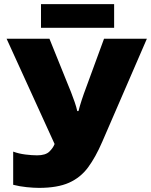

<svg xmlns="http://www.w3.org/2000/svg" viewBox="-20 -902 733 932"><path d="M476 -213Q444 -139 407.5 -89.5Q371 -40 315 -15Q259 10 169 10Q144 10 109.5 6.5Q75 3 44 -5V-166Q71 -156 103 -152Q135 -148 160 -148Q201 -148 219.5 -166Q238 -184 245 -203L12 -714H220L308 -496Q315 -480 324.5 -455.5Q334 -431 342.5 -406.5Q351 -382 355 -363H361Q367 -387 377 -417.5Q387 -448 397.5 -475.5Q408 -503 412 -515L485 -714H693ZM534 -882V-767H179V-882Z"/></svg>

Font: Noto Sans Black
Style: Regular
Weight: 900
Designer: Monotype Design Team
Foundry: Monotype Imaging Inc.
Version: Version 2.007